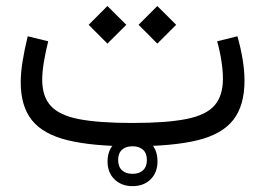

<svg xmlns="http://www.w3.org/2000/svg" viewBox="-20 -499 904 655"><path d="M432.1 0Q455 0 468.1 12Q481.1 24.1 481.1 46.7Q481.1 69.5 468 81.8Q454.9 94 432.1 94Q409.2 94 396.1 81.8Q383.1 69.5 383.1 46.7Q383.1 23.9 396.1 12Q409 0 432.1 0ZM432.1 -33.5Q394.8 -33.5 370.9 -10.1Q346.9 13.3 346.9 51.7Q346.9 90 370.8 113Q394.7 136 432.1 136Q470.8 136 494 112.6Q517.3 89.1 517.3 51.7Q517.3 12.4 494.2 -10.6Q471.2 -33.5 432.1 -33.5ZM789.9 -375.3 720.8 -358.1Q730.3 -324.1 735.4 -290.8Q740.5 -257.6 740.5 -230Q740.5 -172.3 711.9 -139.4Q683.3 -106.4 615.9 -93Q548.4 -79.5 432.1 -79.5Q317.8 -79.5 250.4 -92.4Q182.9 -105.3 153.5 -137.5Q124 -169.6 124 -227Q124 -252.9 129.6 -287.2Q135.3 -321.6 144.4 -358.1L74.6 -375.3Q63.8 -331.6 57.3 -291.4Q50.7 -251.3 50.7 -218.4Q50.7 -136.2 89.4 -88.3Q128 -40.5 212.2 -20.3Q296.4 0 432.1 0Q569.4 0 653.3 -20.4Q737.2 -40.8 775.7 -89.8Q814.1 -138.7 814.1 -223.7Q814.1 -258.4 807.6 -297.2Q801.2 -336 789.9 -375.3ZM282.5 -414.4 346.5 -350.2 410.8 -414.4 346.5 -478.5ZM452.7 -414.4 516.7 -350.2 581 -414.4 516.7 -478.5Z"/></svg>

Font: Estedad-FD VF
Style: Regular
Weight: 100
Designer: Amin Abedi
Version: Version 7.3